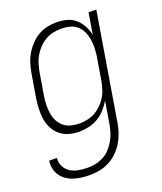

<svg xmlns="http://www.w3.org/2000/svg" viewBox="-144 -617 783 930"><g transform="rotate(-20 247.5 -152.5)"><path d="M160 223Q138 223 117.5 220.5Q97 218 77.5 212Q58 206 41 194.5Q24 183 13 167Q2 151 -2.5 131Q-7 111 -4 90H36Q33 114 43.5 134.5Q54 155 73 166.5Q92 178 115.5 182Q139 186 163 186Q183 186 203.5 181.5Q224 177 243.5 166.5Q263 156 278 139.5Q293 123 304 104Q315 85 321 65Q327 45 331 24L350 -91Q337 -69 319 -49Q301 -29 278.5 -16Q256 -3 231 2.5Q206 8 182 8Q155 8 130 1Q105 -6 85.5 -22Q66 -38 54 -60.5Q42 -83 38 -108.5Q34 -134 35 -161Q36 -188 40 -215L60 -335Q64 -359 71 -383Q78 -407 91 -429.5Q104 -452 122 -471.5Q140 -491 162 -504Q184 -517 208.5 -522.5Q233 -528 257 -528Q285 -528 310.5 -521Q336 -514 355 -497.5Q374 -481 386 -458Q398 -435 403 -410L421 -520H461L370 30Q366 55 357.5 80Q349 105 335.5 127.5Q322 150 302.5 169Q283 188 259 200.5Q235 213 210 218Q185 223 160 223ZM196 -29Q216 -29 236.5 -33Q257 -37 276 -47.5Q295 -58 311 -73.5Q327 -89 338.5 -107.5Q350 -126 356 -146.5Q362 -167 366 -187L386 -307Q389 -329 389.5 -351Q390 -373 386.5 -394Q383 -415 374 -434Q365 -453 349.5 -466.5Q334 -480 313 -485.5Q292 -491 270 -491Q250 -491 229 -487Q208 -483 188.5 -472Q169 -461 153.5 -445Q138 -429 126.5 -410Q115 -391 109 -370.5Q103 -350 99 -329L79 -209Q76 -188 75.5 -166Q75 -144 78.5 -123Q82 -102 91.5 -84Q101 -66 116.5 -53Q132 -40 153 -34.5Q174 -29 196 -29Z"/></g></svg>

Font: Iosevka Extralight
Style: Italic
Weight: 200
Italic angle: -9°
Monospace: yes
Designer: Belleve Invis
Foundry: Belleve Invis
Version: Version 32.5.0; ttfautohint (v1.8.4)